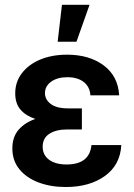

<svg xmlns="http://www.w3.org/2000/svg" viewBox="-20 -750 544 782"><path d="M248 11.7Q186.5 11.7 137.2 -6.8Q87.9 -25.4 59.1 -60.5Q30.3 -95.7 30.3 -145.5Q30.3 -192.4 55.9 -221.7Q81.5 -251 124 -265.6Q85 -278.3 63.5 -303.5Q42 -328.6 42 -369.6Q42 -416.5 69.3 -452.1Q96.7 -487.8 144.3 -507.6Q191.9 -527.3 253.4 -527.3Q343.8 -527.3 402.3 -483.6Q460.9 -439.9 465.3 -361.8H348.1Q346.2 -396 321.3 -415.8Q296.4 -435.5 254.4 -435.5Q213.9 -435.5 188.5 -417.5Q163.1 -399.4 163.1 -370.6Q163.1 -344.7 186.5 -326.7Q210 -308.6 257.3 -308.6H313.5V-222.7H252.9Q208.5 -222.7 181.2 -205.1Q153.8 -187.5 153.8 -152.8Q153.8 -118.7 179.9 -99.4Q206.1 -80.1 251 -80.1Q344.7 -80.1 352.5 -159.2H474.1Q469.7 -78.1 407.2 -33.2Q344.7 11.7 248 11.7ZM214.8 -580.1 232.4 -730.5H344.7L291.5 -580.1Z"/></svg>

Font: Inter Display SemiBold
Style: Regular
Weight: 600
Designer: Rasmus Andersson
Foundry: rsms
Version: Version 4.001;git-9221beed3